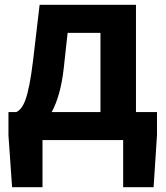

<svg xmlns="http://www.w3.org/2000/svg" viewBox="-20 -580 687 795"><path d="M194 -116C217 -158 235 -217 244 -298L260 -444H396V-116ZM543 -116V-560H144L117 -330C97 -166 76 -131 48 -116H15V-20L30 195H156V0H490V195H616L630 -20V-116Z"/></svg>

Font: Noto Sans T Chinese Bold
Style: Bold
Weight: 700
Designer: Ryoko NISHIZUKA (kana & ideographs); Paul D. Hunt (Latin, Greek & Cyrillic); Wenlong ZHANG (bopomofo); Sandoll Communica
Foundry: Adobe Systems Incorporated
Version: Version 1.000;PS 1;hotconv 1.0.78;makeotf.lib2.5.61930